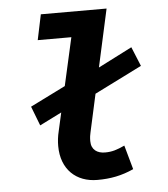

<svg xmlns="http://www.w3.org/2000/svg" viewBox="-52 -746 703 805"><g transform="rotate(-5 300.0 -344.0)"><path d="M106.5 -236.8 215.3 -291.2 335 -341.7 548.9 -448.6 515.6 -529.8 358.4 -449.6 237.9 -399.1 75.2 -318.2 106.5 -236.8ZM325.7 12C380.9 12 427.8 3.2 478.8 -20L450.4 -121.6C417.5 -106.5 397.5 -99.9 367.6 -99.9C335.2 -99.9 309.8 -115.8 309.8 -152.9C309.8 -168.6 311.8 -180 314.1 -189.6L426.4 -700.5H149.7L127.3 -593.7H268.8L181.8 -206.4C176.1 -183.5 174.1 -162.9 174.1 -144C174.1 -45 237 12 325.7 12Z"/></g></svg>

Font: Source Code Variable
Style: Italic
Weight: 400
Italic angle: -11°
Monospace: yes
Designer: Paul D. Hunt, Teo Tuominen
Foundry: Adobe Systems Incorporated
Version: Version 1.005;PS 1.0;hotconv 16.6.54;makeotf.lib2.5.65590